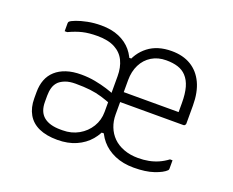

<svg xmlns="http://www.w3.org/2000/svg" viewBox="-93 -691 1037 855"><g transform="rotate(20 425.0 -263.0)"><path d="M255 -536Q304 -536 340 -520.5Q376 -505 399 -477.5Q422 -450 432 -413L413 -443H438L419 -413Q435 -469 478.5 -502.5Q522 -536 589 -536Q643 -536 681 -513Q719 -490 739.5 -446.5Q760 -403 760 -340Q760 -319 760 -297.5Q760 -276 760 -255Q760 -252 758.5 -249.5Q757 -247 755 -245.5Q753 -244 749 -244Q711 -244 673.5 -244Q636 -244 598 -244Q560 -244 522.5 -244Q485 -244 447 -244H437V-291Q471 -291 505 -291Q539 -291 573.5 -291Q608 -291 642 -291Q676 -291 710 -291Q710 -298 710 -305Q710 -312 710 -319.5Q710 -327 710 -334Q710 -378 701.5 -408Q693 -438 675 -457Q659 -474 635.5 -481.5Q612 -489 580 -489Q541 -489 511.5 -471Q482 -453 466 -421Q450 -389 450 -348V-185Q450 -154 460.5 -127Q471 -100 491 -80Q511 -60 541.5 -48.5Q572 -37 610 -37Q636 -37 659.5 -41.5Q683 -46 704.5 -55.5Q726 -65 746 -80H758Q758 -70 758 -60Q758 -50 758 -40Q758 -38 757.5 -36Q757 -34 755 -32Q739 -16 700.5 -3Q662 10 606 10Q555 10 516 -7Q477 -24 452 -53.5Q427 -83 417 -122L435 -88H412L433 -122Q422 -84 396.5 -54Q371 -24 332.5 -7Q294 10 244 10Q192 10 156.5 -6Q121 -22 103 -53.5Q85 -85 85 -129V-158Q85 -191 95 -217Q105 -243 125.5 -261.5Q146 -280 176 -290Q206 -300 246 -300Q281 -300 312.5 -294Q344 -288 369.5 -280Q395 -272 411 -265H418V-218Q388 -230 361.5 -238Q335 -246 305.5 -249.5Q276 -253 236 -253Q208 -253 189 -246Q170 -239 158 -228Q145 -215 140 -197.5Q135 -180 135 -160V-130Q135 -83 162.5 -60.5Q190 -38 242 -38H252Q294 -38 327.5 -57Q361 -76 380.5 -108Q400 -140 400 -179V-348Q400 -390 385 -421Q370 -452 338 -469Q306 -486 255 -486Q215 -486 185.5 -479Q156 -472 122 -456H110Q110 -466 110 -475Q110 -484 110 -494Q110 -497 111 -499Q112 -501 113 -502Q119 -508 140 -516Q161 -524 191 -530Q221 -536 255 -536Z"/></g></svg>

Font: Recursive Sans Linear Light
Style: Regular
Weight: 300
Version: Version 1.085